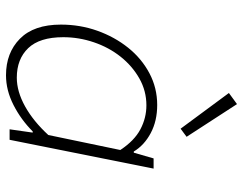

<svg xmlns="http://www.w3.org/2000/svg" viewBox="-105 -693 810 640"><g transform="rotate(90 300.0 -373.0)"><path d="M231 12Q156 12 109 -34.5Q62 -81 62 -171Q62 -235 82.5 -292.5Q103 -350 139 -395Q175 -440 224 -466Q273 -492 330 -492Q383 -492 423.5 -470.5Q464 -449 485 -414H489L508 -480H542L446 0H411L422 -77H418Q379 -38 330 -13Q281 12 231 12ZM239 -24Q285 -24 334.5 -51.5Q384 -79 430 -129L480 -369Q449 -416 411 -436Q373 -456 331 -456Q283 -456 241.5 -432.5Q200 -409 169 -370Q138 -331 121 -281Q104 -231 104 -179Q104 -100 140.5 -62Q177 -24 239 -24ZM409 -570 290 -731 327 -758 436 -590Z"/></g></svg>

Font: Source Code Pro ExtraLight Light
Style: Italic
Weight: 300
Italic angle: -11°
Monospace: yes
Version: Version 1.016;hotconv 1.0.116;makeotfexe 2.5.65601